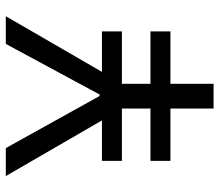

<svg xmlns="http://www.w3.org/2000/svg" viewBox="-66 -672 738 645"><g transform="rotate(-90 302.5 -349.0)"><path d="M344 -145V0H261V-145H85V-212H261V-308H85V-375H221L34 -698H128L303 -383H308L478 -698H571L384 -375H520V-308H344V-212H520V-145Z"/></g></svg>

Font: IBM Plex Sans Arabic
Style: Regular
Weight: 400
Designer: Mike Abbink, Paul van der Laan, Pieter van Rosmalen, Wael Morcos, Khajak Apelian
Foundry: Bold Monday
Version: Version 1.005